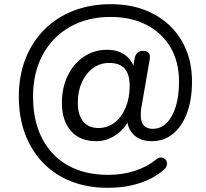

<svg xmlns="http://www.w3.org/2000/svg" viewBox="-20 -734 987 918"><path d="M496 164Q399 164 321 133.5Q243 103 187 45.5Q131 -12 100.5 -92Q70 -172 70 -272Q70 -371 101.5 -452Q133 -533 191.5 -592Q250 -651 331 -682.5Q412 -714 510 -714Q626 -714 713.5 -667.5Q801 -621 849.5 -538Q898 -455 898 -344Q898 -257 874 -193Q850 -129 807 -94Q764 -59 706 -59Q647 -59 615.5 -93.5Q584 -128 587 -187L608 -185Q583 -123 537.5 -91Q492 -59 440 -59Q362 -59 319 -108Q276 -157 276 -242Q276 -315 304 -372.5Q332 -430 381 -463Q430 -496 492 -496Q546 -496 581 -469Q616 -442 626 -393H613L624 -456Q631 -491 665 -491Q683 -491 691 -481Q699 -471 696 -451L658 -232Q655 -218 654 -206Q653 -194 653 -183Q653 -150 667.5 -134Q682 -118 711 -118Q748 -118 776.5 -146Q805 -174 820.5 -225Q836 -276 836 -344Q836 -438 795.5 -507Q755 -576 681.5 -614.5Q608 -653 509 -653Q398 -653 314.5 -605.5Q231 -558 184.5 -472.5Q138 -387 138 -272Q138 -155 182 -71Q226 13 306 57.5Q386 102 496 102Q567 102 626 82.5Q685 63 727 28Q742 17 754.5 19.5Q767 22 773.5 31.5Q780 41 778 54Q776 67 762 79Q714 120 646 142Q578 164 496 164ZM451 -122Q494 -122 528 -148Q562 -174 581 -220Q600 -266 600 -324Q600 -379 576 -406Q552 -433 502 -433Q459 -433 425 -408.5Q391 -384 371.5 -341Q352 -298 352 -242Q352 -184 378 -153Q404 -122 451 -122Z"/></svg>

Font: Nunito Medium
Style: Italic
Weight: 500
Designer: Vernon Adams
Foundry: Vernon Adams
Version: Version 3.601